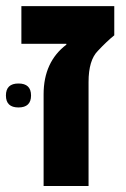

<svg xmlns="http://www.w3.org/2000/svg" viewBox="-52 -622 422 642"><path d="M93.8 0Q93.8 -77.1 93.8 -306.6Q93.8 -415 169.9 -472.7Q169.9 -473.6 169.9 -475.6Q132.8 -475.6 19.5 -475.6Q19.5 -488.3 19.5 -523.4Q19.5 -543 19.5 -601.6Q97.7 -601.6 330.1 -601.6Q330.1 -577.1 330.1 -503.9Q305.7 -484.4 275.4 -452.1Q244.1 -420.9 244.1 -347.7Q244.1 -232.4 244.1 0Q206.1 0 93.8 0ZM-32.2 -302.7Q-32.2 -342.8 9.8 -342.8Q51.8 -342.8 51.8 -302.7Q51.8 -262.7 9.8 -262.7Q-32.2 -262.7 -32.2 -302.7Z"/></svg>

Font: Noto Sans Hebrew DECATHLON 
Style: Bold
Weight: 400
Designer: Monotype Design Team
Version: Version 2.000;GOOG;noto-fonts:20170220:a8a215d2e889